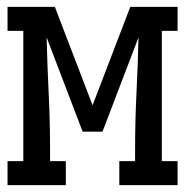

<svg xmlns="http://www.w3.org/2000/svg" viewBox="-20 -540 540 560"><path d="M2 0V-70H48V-450H2V-520H140L250 -233L360 -520H498V-450H452V-70H498V0H328V-70H374V-104Q374 -186 378 -267.5Q382 -349 384 -431L279 -156H221L116 -431Q118 -349 122 -267.5Q126 -186 126 -104V-70H172V0Z"/></svg>

Font: Iosevka Slab
Style: Regular
Weight: 400
Monospace: yes
Designer: Belleve Invis
Foundry: Belleve Invis
Version: Version 11.2.4; ttfautohint (v1.8.3)